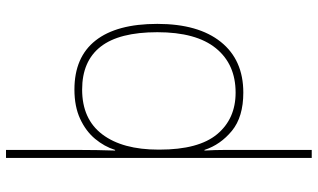

<svg xmlns="http://www.w3.org/2000/svg" viewBox="-224 -576 1032 623"><g transform="rotate(-90 291.5 -264.0)"><path d="M526 -269Q526 -136 467.5 -63Q409 10 303 10Q224 10 179 -27Q134 -64 117 -116H115Q117 -82 117 -49.5Q117 -17 117 15V232H91V-760H117V-525Q117 -501 116.5 -466Q116 -431 115 -406H117Q128 -441 153 -471Q178 -501 218 -519.5Q258 -538 313 -538Q418 -538 472 -469.5Q526 -401 526 -269ZM499 -269Q499 -393 452 -453Q405 -513 313 -513Q217 -513 167.5 -447.5Q118 -382 118 -265V-262Q118 -135 168 -75Q218 -15 303 -15Q395 -15 447 -79Q499 -143 499 -269Z"/></g></svg>

Font: Noto Sans Gujarati Thin
Style: Regular
Weight: 100
Designer: Jelle Bosma - Monotype Design Team, Universal Thirst
Foundry: Monotype Imaging Inc.
Version: Version 2.106; ttfautohint (v1.8.4.7-5d5b)